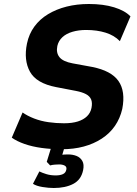

<svg xmlns="http://www.w3.org/2000/svg" viewBox="-20 -736 687 961"><path d="M288 11Q236 11 188.5 4.5Q141 -2 102.5 -15.5Q64 -29 39 -47L93 -173Q117 -156 150.5 -143Q184 -130 222.5 -124.5Q261 -119 300 -119Q341 -119 369.5 -128Q398 -137 415.5 -154Q433 -171 438 -196Q443 -222 436 -238.5Q429 -255 410 -265Q391 -275 360 -281L261 -300Q162 -319 130 -377Q98 -435 115 -518Q125 -566 152 -603Q179 -640 220.5 -665Q262 -690 313.5 -703Q365 -716 425 -716Q497 -716 551 -699.5Q605 -683 633 -654L580 -530Q552 -559 508.5 -572.5Q465 -586 411 -586Q374 -586 343 -577Q312 -568 292.5 -550Q273 -532 267 -506Q260 -472 277.5 -450Q295 -428 343 -419L441 -401Q537 -382 573 -330.5Q609 -279 592 -191Q581 -143 555 -105.5Q529 -68 489 -42Q449 -16 399 -2.5Q349 11 288 11ZM249 205Q223 205 192.5 200Q162 195 145 184L177 122Q191 129 212 135.5Q233 142 259 142Q281 142 295 135.5Q309 129 312 113Q315 99 304 93Q293 87 276 87Q268 87 254.5 88Q241 89 231 92L214 74L243 -20H309L285 62L258 45Q268 41 285.5 39Q303 37 321 37Q344 37 363 44.5Q382 52 392 69.5Q402 87 396 116Q386 164 346.5 184.5Q307 205 249 205Z"/></svg>

Font: Nunito Sans 7pt SemiCondensed ExtraBold
Style: Italic
Weight: 800
Width: 4
Italic angle: -9°
Designer: Vernon Adams
Foundry: Vernon Adams
Version: Version 3.101;gftools[0.9.27]